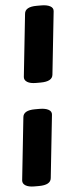

<svg xmlns="http://www.w3.org/2000/svg" viewBox="-61 -801 372 970"><g transform="rotate(-5 125.0 -316.0)"><path d="M73 138Q44 138 28.5 128.5Q13 119 14 103L48 -215Q51 -250 110 -250H133Q162 -250 178.5 -241Q195 -232 193 -215L159 103Q156 138 96 138ZM127 -382Q98 -382 82.5 -391.5Q67 -401 68 -417L102 -735Q105 -770 164 -770H187Q216 -770 232.5 -761Q249 -752 247 -735L213 -417Q210 -382 150 -382Z"/></g></svg>

Font: Asap Black
Style: Italic
Weight: 900
Italic angle: -6°
Designer: Pablo Cosgaya
Foundry: Omnibus-Type
Version: Version 3.001